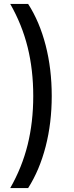

<svg xmlns="http://www.w3.org/2000/svg" viewBox="-20 -762 378 976"><path d="M32 194Q92 89 120.5 -26Q149 -141 149 -274Q149 -407 120.5 -522Q92 -637 32 -742H123Q181 -652 212 -532Q243 -412 243 -274Q243 -137 212 -17Q181 103 123 194Z"/></svg>

Font: Idrija
Style: Regular
Weight: 500
Designer: Julieta Ulanovsky
Foundry: Julieta Ulanovsky
Version: Version 7.200